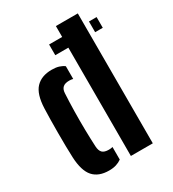

<svg xmlns="http://www.w3.org/2000/svg" viewBox="-194 -907 924 1024"><g transform="rotate(-30 268.0 -395.0)"><path d="M232 -667V-733H390V-667ZM477.5 -667V-733H524.5V-667ZM40 -149Q38.5 -178.5 38 -218.8Q37.5 -259 37.5 -302.2Q37.5 -345.5 38.2 -384.8Q39 -424 40 -451Q43.5 -536.5 78.2 -573Q113 -609.5 176 -609.5Q201.5 -609.5 219.5 -604Q237.5 -598.5 251.5 -588V-509.5Q241 -512.5 228 -512.5Q201.5 -512.5 188.8 -500.8Q176 -489 175 -465.5Q172 -412 171 -355Q170 -298 171 -242.5Q172 -187 174.5 -138.5Q176 -111.5 188.2 -99.5Q200.5 -87.5 228 -87.5Q241.5 -87.5 251.5 -90.5V-13Q237 -2.5 218.2 3.5Q199.5 9.5 174 9.5Q110 9.5 77 -27.5Q44 -64.5 40 -149ZM312.5 0V-800H447.5V0Z"/></g></svg>

Font: Big Shoulders Stencil Text Thin ExtraBold
Style: Regular
Weight: 800
Version: Version 2.001